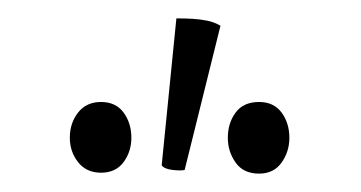

<svg xmlns="http://www.w3.org/2000/svg" viewBox="-20 -774 393 209"><path d="M181 -589Q177 -588 168 -589Q159 -590 156 -594L172 -754Q182 -754 190 -753.5Q198 -753 205.5 -751.5Q213 -750 220 -746ZM90 -586Q74 -586 65 -597.5Q56 -609 56 -624Q56 -640 65 -651.5Q74 -663 90 -663Q106 -663 114.5 -651.5Q123 -640 123 -624Q123 -609 114.5 -597.5Q106 -586 90 -586ZM262 -585Q245 -585 236.5 -597Q228 -609 228 -624Q228 -640 236.5 -651.5Q245 -663 262 -663Q278 -663 286.5 -651.5Q295 -640 295 -624Q295 -609 286.5 -597Q278 -585 262 -585Z"/></svg>

Font: Arima ExtraLight
Style: Regular
Weight: 250
Designer: Joana Correia and Natanael Gama
Foundry: NDISCOVER
Version: Version 1.101;gftools[0.9.23]